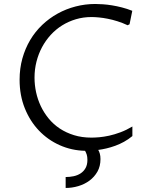

<svg xmlns="http://www.w3.org/2000/svg" viewBox="-20 -745 745 961"><path d="M642.6 -64Q622.6 -47.4 600.8 -35.4Q579.1 -23.4 556.9 -15.4Q534.7 -7.3 512.9 -2.2Q491.2 2.9 471.7 5.4Q476.6 13.2 479.7 24.4Q482.9 35.6 482.9 51.3Q482.9 86.9 467.8 113.8Q452.6 140.6 428 158.9Q403.3 177.2 372.1 186.5Q340.8 195.8 308.6 195.8V141.1Q329.1 141.1 348.6 137Q368.2 132.8 383.5 122.8Q398.9 112.8 408.2 96.2Q417.5 79.6 417.5 55.2Q417.5 39.6 414.1 28.8Q410.6 18.1 405.8 9.8Q338.4 8.3 278.8 -18.3Q219.2 -44.9 174.6 -91.8Q129.9 -138.7 104 -203.4Q78.1 -268.1 78.1 -345.7Q78.1 -402.3 92 -452.4Q106 -502.4 131.1 -544.7Q156.2 -586.9 191.4 -620.4Q226.6 -653.8 268.6 -677Q310.5 -700.2 358.4 -712.6Q406.2 -725.1 457 -725.1Q473.6 -725.1 494.9 -723.6Q516.1 -722.2 540.3 -718.3Q564.5 -714.4 590.3 -707.8Q616.2 -701.2 642.1 -690.9L628.4 -623.5L618.7 -618.7Q593.8 -630.4 568.4 -638.4Q543 -646.5 519.3 -651.1Q495.6 -655.8 474.9 -657.7Q454.1 -659.7 438 -659.7Q397 -659.7 359.9 -648.7Q322.8 -637.7 291 -617.9Q259.3 -598.1 233.9 -570.3Q208.5 -542.5 190.4 -508.8Q172.4 -475.1 162.6 -436.5Q152.8 -397.9 152.8 -356.4Q152.8 -319.8 160.6 -283.4Q168.5 -247.1 184.3 -213.6Q200.2 -180.2 223.9 -151.4Q247.6 -122.6 279.3 -101.6Q311 -80.6 350.6 -68.4Q390.1 -56.2 438 -56.2Q454.1 -56.2 476.8 -58.1Q499.5 -60.1 526.4 -65.9Q553.2 -71.8 582.8 -82.8Q612.3 -93.8 642.6 -111.8Z"/></svg>

Font: Proza Libre
Style: Light
Weight: 300
Designer: Jasper de Waard
Foundry: Jasper de Waard
Version: Version 1.000; ttfautohint (v1.4.1.8-43bc)